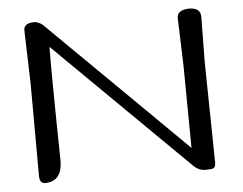

<svg xmlns="http://www.w3.org/2000/svg" viewBox="-47 -664 916 725"><g transform="rotate(-5 411.0 -302.0)"><path d="M736 -399 738 -573C738 -596 724 -608 694 -608C663 -607 648 -596 649 -574L655 -393L658 -83L415 -323L139 -595C135 -599 120 -608 108 -608C81 -608 67 -598 68 -579L74 -376L75 -28C75 -9 82 1 97 1C102 1 109 0 118 -2C147 -10 162 -37 161 -82C157 -316 156 -461 157 -510L377 -293L658 -16C671 -3 686 4 704 4C719 4 729 3 733 1C740 -2 743 -11 742 -26Z"/></g></svg>

Font: GFS Ignacio
Style: Regular
Weight: 400
Designer: George D. Matthiopoulos
Foundry: George D. Matthiopoulos
Version: Version 1.000